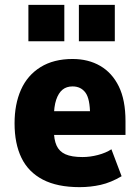

<svg xmlns="http://www.w3.org/2000/svg" viewBox="-20 -760 575 791"><path d="M308 11Q216 11 156.5 -20Q97 -51 68.5 -109.5Q40 -168 40 -252Q40 -331 66.5 -390.5Q93 -450 147 -483.5Q201 -517 279 -517Q344 -517 393 -488.5Q442 -460 469.5 -404Q497 -348 497 -261V-204H181V-302H361L351 -286Q351 -353 332 -378.5Q313 -404 279 -404Q254 -404 237.5 -390.5Q221 -377 211.5 -349Q202 -321 202 -276V-223Q202 -185 213 -160.5Q224 -136 249.5 -124.5Q275 -113 320 -113Q351 -113 383.5 -121.5Q416 -130 439 -145L481 -34Q437 -8 395 1.5Q353 11 308 11ZM305 -590V-740H453V-590ZM97 -590V-740H245V-590Z"/></svg>

Font: Nunito Sans 7pt Condensed Black
Style: Regular
Weight: 900
Width: 3
Designer: Vernon Adams
Foundry: Vernon Adams
Version: Version 3.101;gftools[0.9.27]